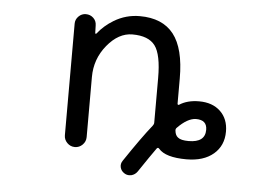

<svg xmlns="http://www.w3.org/2000/svg" viewBox="-47 -621 1094 755"><g transform="rotate(5 500.0 -243.5)"><path d="M658.2 -131.8Q653.3 -127 654.3 -120.1Q656.2 -101.6 667 -93.8Q678.7 -84 709 -84Q774.4 -84 774.4 -133.8Q774.4 -153.3 763.7 -163.1Q752.9 -172.9 730.5 -172.9Q697.3 -171.9 658.2 -131.8ZM308.6 -64.5Q308.6 -46.9 295.9 -34.2Q283.2 -21.5 265.6 -21.5Q248 -21.5 235.4 -34.2Q222.7 -46.9 222.7 -64.5V-504.9Q222.7 -521.5 234.9 -533.7Q247.1 -545.9 263.7 -545.9Q281.2 -545.9 293.5 -534.2Q305.7 -522.5 305.7 -504.9L306.6 -474.6Q306.6 -473.6 308.1 -472.7Q309.6 -471.7 311.5 -473.6Q336.9 -505.9 374 -528.3Q420.9 -556.6 475.6 -556.6Q565.4 -556.6 609.4 -500.5Q653.3 -444.3 653.3 -326.2V-226.6Q653.3 -223.6 655.3 -222.7Q657.2 -221.7 659.2 -222.7Q690.4 -243.2 737.3 -243.2Q790 -243.2 821.3 -213.4Q852.5 -183.6 852.5 -133.8Q852.5 -78.1 813.5 -44.9Q774.4 -11.7 707 -11.7Q624 -11.7 596.7 -43.9Q591.8 -49.8 586.9 -43.9Q566.4 -15.6 520.5 52.7Q511.7 65.4 497.1 69.3Q492.2 70.3 488.3 70.3Q477.5 70.3 468.8 64.5Q456.1 56.6 452.6 42.5Q449.2 28.3 458 15.6Q523.4 -82 563.5 -131.8Q568.4 -137.7 568.4 -144.5V-320.3Q568.4 -413.1 542.5 -447.8Q516.6 -482.4 453.1 -482.4Q398.4 -482.4 353.5 -427.7Q308.6 -373 308.6 -301.8Z"/></g></svg>

Font: Rounded Mgen+ 1m regular
Style: Regular
Weight: 400
Designer: [Source Han Sans]
Ryoko NISHIZUKA  (kana & ideographs); Paul D. Hunt (Latin, Greek & Cyrillic); Wenlong ZHANG  (bopomofo
Version: Version 1.059.20150602